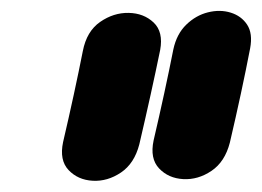

<svg xmlns="http://www.w3.org/2000/svg" viewBox="-20 -732 478 350"><path d="M234 -469Q256 -563 272 -641Q278 -674 260 -691Q242 -708 214.5 -708.5Q187 -709 162.5 -692Q138 -675 131 -639Q116 -563 95 -473Q88 -440 105 -422Q122 -404 149 -402.5Q176 -401 200.5 -417.5Q225 -434 234 -469ZM399 -472Q421 -566 436 -644Q441 -671 430.5 -687Q420 -703 400.5 -709Q381 -715 359 -709.5Q337 -704 319.5 -687Q302 -670 296 -642Q281 -566 260 -476Q253 -443 270 -425Q287 -407 314 -405.5Q341 -404 365.5 -420.5Q390 -437 399 -472Z"/></svg>

Font: Balsamiq Sans
Style: Bold Italic
Weight: 700
Italic angle: -12°
Designer: Michael Angeles
Foundry: Balsamiq SRL
Version: Version 1.020; ttfautohint (v1.8.4.7-5d5b);gftools[0.9.26]